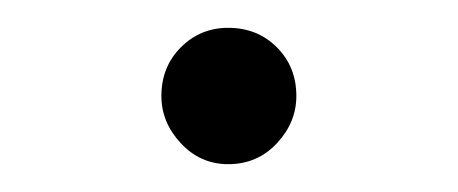

<svg xmlns="http://www.w3.org/2000/svg" viewBox="-20 -108 329 138"><path d="M144 10Q124 10 110 -5Q96 -20 96 -39Q96 -60 110 -74Q124 -88 144 -88Q165 -88 179 -74Q193 -60 193 -39Q193 -20 179 -5Q165 10 144 10Z"/></svg>

Font: Outfit Thin ExtraLight
Style: Regular
Weight: 250
Version: Version 1.100;gftools[0.9.27]